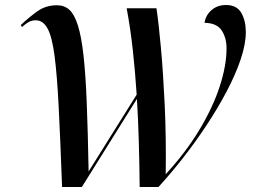

<svg xmlns="http://www.w3.org/2000/svg" viewBox="-20 -747 1012 767"><path d="M228 0Q221 -190 214.5 -318.5Q208 -447 198 -523.5Q188 -600 170 -633Q152 -666 123 -666Q107 -666 94.5 -659Q82 -652 68 -639L63 -647Q98 -680 131 -703Q164 -726 208 -726Q237 -726 257 -708Q277 -690 291 -646Q305 -602 313.5 -526.5Q322 -451 326.5 -336.5Q331 -222 334 -62L526 -369Q520 -461 510.5 -547.5Q501 -634 486 -714H605Q614 -654 623 -554.5Q632 -455 638 -327Q644 -199 642 -51Q722 -138 776 -227.5Q830 -317 857.5 -401Q885 -485 885 -554Q885 -596 865.5 -625.5Q846 -655 797 -656Q802 -687 825.5 -707Q849 -727 883 -727Q926 -727 944 -695.5Q962 -664 962 -619Q962 -571 941.5 -510Q921 -449 885 -381Q849 -313 804 -245Q759 -177 709.5 -114Q660 -51 613 0H538Q537 -93 534.5 -181Q532 -269 527 -352L307 0Z"/></svg>

Font: Noto Serif Display Medium
Style: Italic
Weight: 500
Italic angle: -12°
Designer: Monotype Design Team
Foundry: Monotype Imaging Inc.
Version: Version 2.009